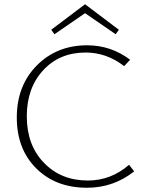

<svg xmlns="http://www.w3.org/2000/svg" viewBox="-20 -877 697 903"><path d="M380 -815 236 -716 221 -737 380 -857 539 -737 524 -716ZM587 -102 611 -71Q514 6 389 6Q242 6 150.5 -85Q59 -176 59 -324Q59 -474 153 -569Q247 -664 390 -664Q502 -664 592 -596L564 -566Q481 -630 383 -630Q260 -630 183 -546.5Q106 -463 106 -330Q106 -195 186.5 -111.5Q267 -28 393 -28Q502 -28 587 -102Z"/></svg>

Font: EauTestInfant Light
Style: Regular
Weight: 300
Designer: Christian Thalmann (Catharsis Fonts)
Version: Version 0.001;PS 000.001;hotconv 1.0.88;makeotf.lib2.5.64775